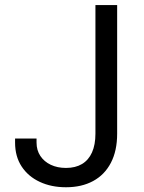

<svg xmlns="http://www.w3.org/2000/svg" viewBox="-20 -748 582 777"><path d="M247.1 9.8Q187.5 9.8 140.9 -12Q94.2 -33.7 67.6 -74.2Q41 -114.7 41 -170.9V-187.5H127.9V-170.9Q127.9 -140.1 143.3 -116.9Q158.7 -93.8 185.5 -81.1Q212.4 -68.4 247.1 -68.4Q285.2 -68.4 311.8 -84.2Q338.4 -100.1 352.3 -131.1Q366.2 -162.1 366.2 -207V-727.5H454.1V-207Q454.1 -137.7 428.7 -89.1Q403.3 -40.5 356.9 -15.4Q310.5 9.8 247.1 9.8Z"/></svg>

Font: Inter V
Style: Weight 400 Optical size 14.0
Weight: 400
Designer: Rasmus Andersson
Foundry: rsms
Version: Version 4.000;git-4fc901f